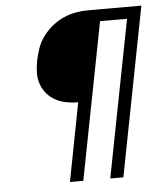

<svg xmlns="http://www.w3.org/2000/svg" viewBox="-50 -714 650 759"><g transform="rotate(-5 275.0 -335.0)"><path d="M197 0 257 -311Q233 -311 210 -315.5Q187 -320 167.5 -330.5Q148 -341 133.5 -358Q119 -375 111.5 -396.5Q104 -418 104.5 -442Q105 -466 110 -491Q115 -515 123.5 -539Q132 -563 148 -584.5Q164 -606 185 -623Q206 -640 229.5 -650.5Q253 -661 278 -665.5Q303 -670 327 -670H539L409 0H357L478 -623H371L250 0Z"/></g></svg>

Font: Lode Dark
Style: Italic
Weight: 400
Italic angle: -11°
Monospace: yes
Designer: Belleve Invis
Foundry: Belleve Invis
Version: Version 29.2.0; ttfautohint (v1.8.3)